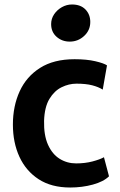

<svg xmlns="http://www.w3.org/2000/svg" viewBox="-20 -828 534 856"><path d="M37.5 -272.5Q37.5 -354.5 67.5 -420.5Q97.5 -486.5 158.5 -525.2Q219.5 -564 312.5 -564Q366.5 -564 405 -555Q443.5 -546 457 -536.5L438 -428.5Q419 -440.5 390.8 -447.8Q362.5 -455 321 -455Q287 -455 254.5 -439Q222 -423 200.2 -386.8Q178.5 -350.5 176.5 -289.5Q175 -225 194 -182.8Q213 -140.5 246 -120Q279 -99.5 319.5 -99.5Q359 -99.5 392.2 -108.2Q425.5 -117 443.5 -127L466 -42Q441.5 -18 393.8 -5Q346 8 293 8Q209 8 152.2 -29Q95.5 -66 66.5 -129.2Q37.5 -192.5 37.5 -272.5ZM291 -642.5Q256.5 -642.5 232.2 -664Q208 -685.5 208 -720.5Q208 -744.5 221.2 -764.2Q234.5 -784 255.8 -796Q277 -808 301 -808Q339.5 -808 361 -785.8Q382.5 -763.5 382.5 -730Q382.5 -693 355.2 -667.8Q328 -642.5 291 -642.5Z"/></svg>

Font: Merriweather Sans SemiBold
Style: Regular
Weight: 600
Designer: Eben Sorkin
Foundry: Eben Sorkin
Version: Version 2.001